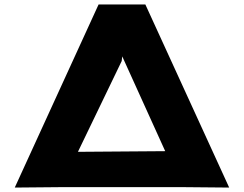

<svg xmlns="http://www.w3.org/2000/svg" viewBox="-20 -845 1099 865"><path d="M793.3 -2 1012.5 0 634.8 -825H424.2L46.5 0L266.9 -2ZM724.3 -164 331.1 -161 528.3 -570 530.7 -591Z"/></svg>

Font: Hussar
Style: BdSuprExt
Weight: 700
Foundry: Cannot Into Space Fonts
Version: Version 2.00